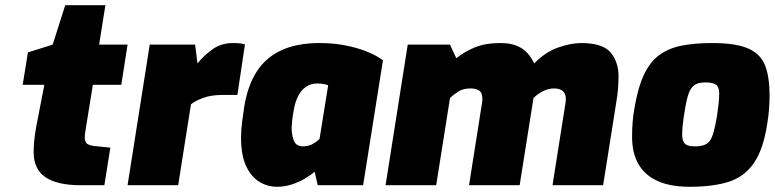

<svg xmlns="http://www.w3.org/2000/svg" viewBox="-20 -710 2970 736"><path d="M289 0Q200 0 154.5 -30.5Q109 -61 109 -127Q109 -144 111 -168.5Q113 -193 119 -225L150 -385H67L87 -509L182 -539L230 -690H384L360 -539H469L445 -385H336L310 -224Q309 -218 307 -205Q305 -192 305 -183Q305 -165 314.5 -158.5Q324 -152 344 -150L403 -144L380 0Z M469 0 554 -539H728L737 -467Q763 -499 796 -522Q829 -545 873 -545Q887 -545 897.5 -544Q908 -543 919 -540L890 -346Q876 -346 861 -346Q846 -346 832 -346Q790 -346 759.5 -335Q729 -324 712 -310L663 0Z M1042 6Q1005 6 973.5 -13.5Q942 -33 923 -74.5Q904 -116 904 -182Q904 -213 908.5 -246Q913 -279 916 -299Q929 -381 964 -435.5Q999 -490 1059 -517.5Q1119 -545 1206 -545Q1258 -545 1304 -536Q1350 -527 1387 -512Q1424 -497 1448 -479L1372 0H1198L1186 -52Q1172 -39 1149 -25.5Q1126 -12 1098.5 -3Q1071 6 1042 6ZM1141 -149Q1164 -149 1180.5 -159Q1197 -169 1205 -178L1238 -383Q1234 -385 1222.5 -387.5Q1211 -390 1197 -390Q1171 -390 1152.5 -377Q1134 -364 1122.5 -341Q1111 -318 1106 -288Q1102 -267 1100 -247.5Q1098 -228 1098 -218Q1098 -193 1106.5 -171Q1115 -149 1141 -149Z M1458 0 1543 -539H1705L1729 -487Q1761 -512 1800.5 -528.5Q1840 -545 1901 -545Q1943 -545 1974.5 -528Q2006 -511 2028 -467Q2071 -511 2120 -528Q2169 -545 2208 -545Q2290 -545 2320.5 -509Q2351 -473 2351 -417Q2351 -392 2349 -368.5Q2347 -345 2343 -322L2292 0H2098L2148 -317Q2149 -321 2149 -324.5Q2149 -328 2149 -331Q2149 -371 2103 -371Q2084 -371 2063.5 -361.5Q2043 -352 2025 -334Q2024 -330 2023.5 -325Q2023 -320 2022 -315L1972 0H1778L1828 -317Q1829 -322 1829 -325.5Q1829 -329 1829 -332Q1829 -355 1816.5 -363Q1804 -371 1784 -371Q1756 -371 1737.5 -359.5Q1719 -348 1705 -334L1652 0Z M2624 6Q2549 6 2500 -16.5Q2451 -39 2427 -81.5Q2403 -124 2403 -185Q2403 -216 2405 -241Q2407 -266 2411 -289Q2424 -370 2447 -420.5Q2470 -471 2506 -498Q2542 -525 2592.5 -535Q2643 -545 2710 -545Q2802 -545 2849.5 -523.5Q2897 -502 2913.5 -457.5Q2930 -413 2930 -344Q2930 -320 2928 -292Q2926 -264 2921 -235Q2906 -137 2869.5 -84.5Q2833 -32 2773 -13Q2713 6 2624 6ZM2644 -149Q2665 -149 2679 -154Q2693 -159 2701.5 -171Q2710 -183 2716 -205.5Q2722 -228 2728 -262Q2732 -290 2734.5 -312Q2737 -334 2737 -353Q2737 -377 2724.5 -385.5Q2712 -394 2685 -394Q2664 -394 2650.5 -388.5Q2637 -383 2628 -368.5Q2619 -354 2613 -328Q2607 -302 2601 -262Q2598 -242 2596.5 -225.5Q2595 -209 2595 -194Q2595 -177 2600 -167Q2605 -157 2615.5 -153Q2626 -149 2644 -149Z"/></svg>

Font: Exo Thin Black
Style: Italic
Weight: 900
Italic angle: -9°
Version: Version 2.000